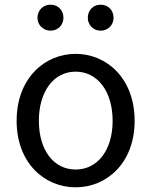

<svg xmlns="http://www.w3.org/2000/svg" viewBox="-20 -787 646 820"><path d="M303 13C436 13 555 -91 555 -271C555 -452 436 -557 303 -557C170 -557 51 -452 51 -271C51 -91 170 13 303 13ZM303 -63C209 -63 146 -146 146 -271C146 -396 209 -481 303 -481C397 -481 461 -396 461 -271C461 -146 397 -63 303 -63ZM196 -656C228 -656 251 -681 251 -711C251 -743 228 -767 196 -767C164 -767 140 -743 140 -711C140 -681 164 -656 196 -656ZM410 -656C442 -656 465 -681 465 -711C465 -743 442 -767 410 -767C378 -767 355 -743 355 -711C355 -681 378 -656 410 -656Z"/></svg>

Font: Source Han Sans CN Regular
Style: Regular
Weight: 400
Designer: Ryoko NISHIZUKA (kana & ideographs); Paul D. Hunt (Latin, Greek & Cyrillic); Wenlong ZHANG (bopomofo); Sandoll Communica
Foundry: Adobe Systems Incorporated
Version: Version 1.004;PS 1.004;hotconv 1.0.82;makeotf.lib2.5.63406